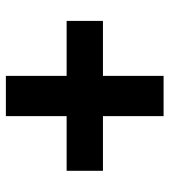

<svg xmlns="http://www.w3.org/2000/svg" viewBox="18 -646 569 644"><g transform="rotate(90 302.0 -324.5)"><path d="M370 -589.2V-60.2H235V-589.2ZM553.4 -385.8V-264H50.6V-385.8Z"/></g></svg>

Font: Work Sans
Style: Regular
Weight: 400
Designer: Wei Huang
Foundry: Wei Huang
Version: Version 2.006; ttfautohint (v1.8.1.43-b0c9)